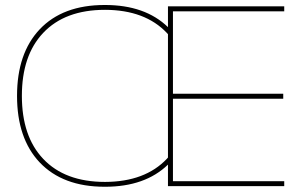

<svg xmlns="http://www.w3.org/2000/svg" viewBox="-20 -731 1194 754"><path d="M639.6 -624.5V-706.1H1096.2V-686.5H659.2V-362.8H1092.3V-343.3H659.2V-19.5H1096.2V0H639.6V-84.5Q549.8 2.4 392.6 2.4H391.1Q226.6 2.4 135.7 -93.3Q46.9 -187.5 46.9 -354.5Q46.9 -521.5 135.7 -615.7Q226.1 -711.4 391.1 -711.4H392.6Q549.8 -711.4 639.6 -624.5ZM639.6 -596.7Q637.7 -599.1 635.3 -601.6Q549.8 -691.9 392.6 -692.4Q234.9 -692.4 149.4 -601.6Q65.9 -513.2 65.9 -354.5Q65.9 -195.8 149.4 -107.4Q234.9 -16.6 392.6 -16.6Q549.8 -17.1 635.3 -107.4Q637.7 -109.9 639.6 -112.3Z"/></svg>

Font: Fortheenas_01
Style: Regular
Weight: 100
Designer: Situjuh Nazara
Version: Version 1.10 September 8, 2014